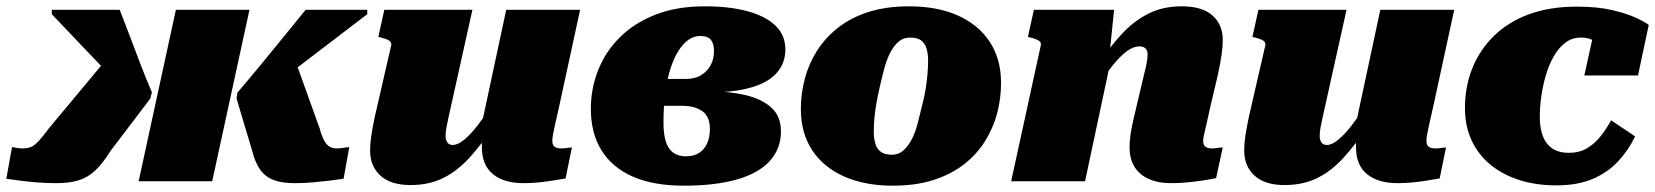

<svg xmlns="http://www.w3.org/2000/svg" viewBox="-33 -574 5241 608"><path d="M979 -168 901 -385 826 -298Q875 -334 927 -374Q979 -414 1031 -453.5Q1083 -493 1130 -529V-543H935Q903 -504 866.5 -459Q830 -414 792.5 -368.5Q755 -323 719 -281L716 -262L766 -95Q775 -59 791 -36.5Q807 -14 833.5 -4Q860 6 900 6Q930 6 958 3.5Q986 1 1010.5 -2Q1035 -5 1055 -8L1073 -108Q1067 -108 1055.5 -106Q1044 -104 1033 -104Q1021 -104 1011 -109.5Q1001 -115 993.5 -129Q986 -143 979 -168ZM406 0H639L757 -543H524ZM123 -169Q103 -142 90 -128Q77 -114 66 -109Q55 -104 39 -104Q28 -104 19 -106Q10 -108 5 -108L-13 -8Q6 -5 30 -2Q54 1 82.5 3.5Q111 6 145 6Q187 6 216 -3Q245 -12 268.5 -34Q292 -56 317 -96L443 -262L448 -282Q430 -323 412.5 -369Q395 -415 378 -460Q361 -505 346 -543H131V-529Q155 -504 183 -474.5Q211 -445 240 -414.5Q269 -384 298 -354Q327 -324 354 -298L303 -385Z M1387 -201Q1383 -183 1380.5 -169Q1378 -155 1378 -143Q1378 -135 1380.5 -128.5Q1383 -122 1388 -118.5Q1393 -115 1401 -115Q1417 -115 1437.5 -132Q1458 -149 1481 -179Q1504 -209 1529 -247V-172Q1492 -117 1454 -75Q1416 -33 1371 -10.5Q1326 12 1267 12Q1204 12 1171.5 -18Q1139 -48 1139 -97Q1139 -120 1143 -146Q1147 -172 1154 -205L1206 -431Q1207 -437 1203.5 -441.5Q1200 -446 1192.5 -449Q1185 -452 1174 -455L1165 -457L1184 -543H1463ZM1737 -234Q1730 -204 1725.5 -183.5Q1721 -163 1718.5 -149.5Q1716 -136 1716 -128Q1716 -115 1723 -109.5Q1730 -104 1744 -104Q1754 -104 1763 -105.5Q1772 -107 1778 -107L1758 -9Q1741 -6 1719.5 -2.5Q1698 1 1674 3.5Q1650 6 1625 6Q1563 6 1528 -22.5Q1493 -51 1493 -108Q1493 -112 1493 -117Q1493 -122 1493 -129Q1493 -136 1493 -145L1482 -132L1570 -543H1804Z M2139 -79Q2164 -79 2180.5 -89.5Q2197 -100 2206 -119.5Q2215 -139 2215 -166Q2215 -205 2191 -222Q2167 -239 2127 -239H1962L1983 -324H2139Q2166 -324 2185.5 -335Q2205 -346 2216.5 -366Q2228 -386 2228 -412Q2228 -435 2218.5 -447.5Q2209 -460 2184 -460Q2164 -460 2146.5 -447.5Q2129 -435 2114.5 -411.5Q2100 -388 2089.5 -354.5Q2079 -321 2073.5 -278Q2068 -235 2068 -185Q2068 -149 2075.5 -125.5Q2083 -102 2099 -90.5Q2115 -79 2139 -79ZM2199 -554Q2277 -554 2334 -538.5Q2391 -523 2422.5 -493Q2454 -463 2454 -417Q2454 -374 2426.5 -343Q2399 -312 2344 -296.5Q2289 -281 2206 -281L2259 -303L2251 -264L2211 -285Q2277 -285 2329 -272.5Q2381 -260 2410.5 -232.5Q2440 -205 2440 -158Q2440 -103 2404.5 -64Q2369 -25 2300 -5.5Q2231 14 2132 14Q2037 14 1971.5 -14.5Q1906 -43 1872 -97.5Q1838 -152 1838 -229Q1838 -293 1861 -351.5Q1884 -410 1929.5 -455.5Q1975 -501 2042.5 -527.5Q2110 -554 2199 -554Z M2887 -240Q2894 -266 2898 -291Q2902 -316 2904 -339Q2906 -362 2906 -381Q2906 -404 2901 -420.5Q2896 -437 2884 -446Q2872 -455 2849 -455Q2828 -455 2813 -442.5Q2798 -430 2786.5 -408Q2775 -386 2767.5 -358Q2760 -330 2753 -299Q2747 -273 2742.5 -248Q2738 -223 2736 -200.5Q2734 -178 2734 -158Q2734 -136 2739 -119Q2744 -102 2756.5 -93Q2769 -84 2791 -84Q2812 -84 2827 -97Q2842 -110 2853.5 -131.5Q2865 -153 2872.5 -181.5Q2880 -210 2887 -240ZM2503 -229Q2503 -277 2515.5 -324.5Q2528 -372 2554 -413Q2580 -454 2620.5 -486Q2661 -518 2717 -536Q2773 -554 2846 -554Q2934 -554 2999 -525.5Q3064 -497 3100.5 -442.5Q3137 -388 3137 -311Q3137 -262 3124.5 -215Q3112 -168 3086 -126.5Q3060 -85 3019.5 -53.5Q2979 -22 2923 -4Q2867 14 2794 14Q2707 14 2641.5 -14.5Q2576 -43 2539.5 -97.5Q2503 -152 2503 -229Z M3169 0H3403L3489 -404L3480 -397L3495 -543H3241L3222 -457L3231 -455Q3242 -452 3249.5 -449Q3257 -446 3260.5 -441.5Q3264 -437 3263 -431ZM3799 -233 3824 -339Q3831 -372 3835 -398.5Q3839 -425 3839 -448Q3839 -496 3806.5 -525Q3774 -554 3709 -554Q3650 -554 3604 -531Q3558 -508 3519.5 -466.5Q3481 -425 3443 -368L3442 -298Q3466 -336 3489 -365Q3512 -394 3533.5 -410.5Q3555 -427 3575 -427Q3589 -427 3595 -420Q3601 -413 3601 -402Q3601 -390 3598.5 -376Q3596 -362 3591 -343L3568 -246Q3559 -209 3553.5 -183.5Q3548 -158 3546 -140.5Q3544 -123 3544 -108Q3544 -70 3560 -45Q3576 -20 3605.5 -7Q3635 6 3674 6Q3702 6 3727.5 3.5Q3753 1 3776 -2.5Q3799 -6 3818 -10L3839 -107Q3835 -107 3829.5 -106.5Q3824 -106 3818 -105Q3812 -104 3805 -104Q3791 -104 3784 -109.5Q3777 -115 3777 -128Q3777 -136 3780 -149Q3783 -162 3788 -183Q3793 -204 3799 -233Z M4155 -201Q4151 -183 4148.5 -169Q4146 -155 4146 -143Q4146 -135 4148.5 -128.5Q4151 -122 4156 -118.5Q4161 -115 4169 -115Q4185 -115 4205.5 -132Q4226 -149 4249 -179Q4272 -209 4297 -247V-172Q4260 -117 4222 -75Q4184 -33 4139 -10.5Q4094 12 4035 12Q3972 12 3939.5 -18Q3907 -48 3907 -97Q3907 -120 3911 -146Q3915 -172 3922 -205L3974 -431Q3975 -437 3971.5 -441.5Q3968 -446 3960.5 -449Q3953 -452 3942 -455L3933 -457L3952 -543H4231ZM4505 -234Q4498 -204 4493.5 -183.5Q4489 -163 4486.5 -149.5Q4484 -136 4484 -128Q4484 -115 4491 -109.5Q4498 -104 4512 -104Q4522 -104 4531 -105.5Q4540 -107 4546 -107L4526 -9Q4509 -6 4487.5 -2.5Q4466 1 4442 3.5Q4418 6 4393 6Q4331 6 4296 -22.5Q4261 -51 4261 -108Q4261 -112 4261 -117Q4261 -122 4261 -129Q4261 -136 4261 -145L4250 -132L4338 -543H4572Z M4935 -90Q4968 -90 4992.5 -104.5Q5017 -119 5035.5 -142.5Q5054 -166 5069 -193L5145 -142Q5123 -97 5090 -62Q5057 -27 5009.5 -7Q4962 13 4895 13Q4832 13 4779.5 -3.5Q4727 -20 4688 -51.5Q4649 -83 4627.5 -128.5Q4606 -174 4606 -232Q4606 -299 4629 -357Q4652 -415 4697 -459.5Q4742 -504 4808 -528.5Q4874 -553 4960 -553Q5026 -553 5072.5 -542Q5119 -531 5148 -517.5Q5177 -504 5188 -495L5154 -335H4984L5019 -494Q5034 -493 5041 -483Q5048 -473 5048.5 -460.5Q5049 -448 5045.5 -437Q5042 -426 5036 -423Q5031 -433 5022 -440Q5013 -447 5001 -451Q4989 -455 4973 -455Q4945 -455 4923.5 -438.5Q4902 -422 4886.5 -394.5Q4871 -367 4861.5 -333.5Q4852 -300 4847.5 -266.5Q4843 -233 4843 -204Q4843 -169 4852.5 -143.5Q4862 -118 4882.5 -104Q4903 -90 4935 -90Z"/></svg>

Font: Roboto Serif Black
Style: Italic
Weight: 900
Italic angle: -10°
Version: Version 1.008